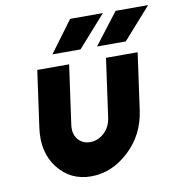

<svg xmlns="http://www.w3.org/2000/svg" viewBox="-80 -774 811 861"><g transform="rotate(-10 325.5 -344.0)"><path d="M393 -557H524L651 -700H503ZM190 -557H318L445 -700H296ZM111 -500 75 -242Q60 -133 116 -61Q173 12 267 12Q362 12 440 -61Q517 -133 532 -242L568 -500H424L387 -235Q381 -192 353 -166Q324 -140 289 -140Q254 -140 233 -166Q212 -192 219 -235L256 -500Z"/></g></svg>

Font: Unageo
Style: ExtraBold-Italic
Weight: 800
Designer: Richard Sepsi
Foundry: Richard Sepsi
Version: Version 2.000